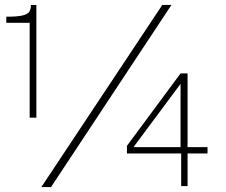

<svg xmlns="http://www.w3.org/2000/svg" viewBox="-20 -751 913 775"><path d="M99.8 -659H5.4V-683.6Q47.6 -683.6 68.8 -688.1Q90 -692.7 97.4 -702.4Q104.8 -712.2 104.8 -730.7H126.8V-276H99.8ZM186 4H147L635 -731H672ZM737.1 -454.7V-157.2H817.6V-131.5H737.1V0H711.3V-131.5H492.4V-162.3L708.8 -454.7ZM708.8 -157.2V-412.6L518.9 -157.2Z"/></svg>

Font: Public Sans VF
Style: Regular
Weight: 400
Designer: Pablo Impallari, Rodrigo Fuenzalida (Modified by Dan O. Williams and USWDS)
Version: Version 1.003